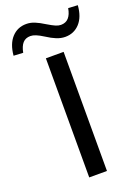

<svg xmlns="http://www.w3.org/2000/svg" viewBox="-248 -997 774 1068"><g transform="rotate(-20 139.0 -462.5)"><path d="M87 0V-705H192V0ZM-21 -777 -77 -780Q-71 -848 -37 -885Q-3 -922 49 -922Q74 -922 98.5 -912Q123 -902 153 -883Q183 -865 199.5 -858Q216 -851 230 -851Q259 -851 276 -870Q293 -889 299 -925L355 -922Q350 -854 316 -817Q282 -780 230 -780Q205 -780 179 -790.5Q153 -801 124 -820Q97 -837 79.5 -844Q62 -851 48 -851Q19 -851 2.5 -832.5Q-14 -814 -21 -777Z"/></g></svg>

Font: Nunito Sans 11pt SemiBold
Style: Regular
Weight: 600
Version: Version 3.101;gftools[0.9.27]